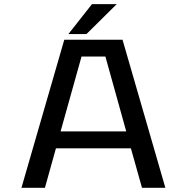

<svg xmlns="http://www.w3.org/2000/svg" viewBox="-20 -888 890 908"><path d="M303.5 -727 415 -868.5H532L389 -727ZM651.5 0 599 -186.5H244.5L192.5 0H81.5L284 -700H559.5L762 0ZM365.5 -620.5 266.5 -266.5H577L478.5 -620.5Z"/></svg>

Font: League Mono Wide
Style: Regular
Weight: 400
Width: 8
Designer: Tyler Finck
Foundry: The League of Moveable Type / Tyler Finck
Version: Version 2.210